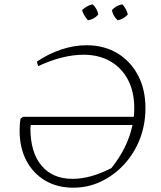

<svg xmlns="http://www.w3.org/2000/svg" viewBox="-20 -863 748 891"><path d="M320 8Q245 8 189 -25.5Q133 -59 102 -118.5Q71 -178 71 -257Q71 -272 72 -286Q73 -300 75 -312L87 -321H601Q603 -341 603 -362Q603 -437 574 -492.5Q545 -548 492 -578.5Q439 -609 368 -609Q271 -609 157 -556L151 -577Q204 -613 263.5 -633Q323 -653 382 -653Q463 -653 524.5 -616Q586 -579 620.5 -513.5Q655 -448 655 -361Q655 -285 629 -218Q603 -151 556.5 -100.5Q510 -50 449.5 -21Q389 8 320 8ZM121 -269Q121 -156 172.5 -94.5Q224 -33 317 -33Q400 -33 497 -83Q573 -178 595 -283H123Q121 -272 121 -269ZM410 -843Q432 -822 436 -795Q416 -773 388 -769Q367 -793 361 -816Q384 -838 410 -843ZM548 -843Q569 -819 573 -795Q551 -773 526 -769Q505 -788 499 -816Q519 -838 548 -843Z"/></svg>

Font: Piazzolla SC ExtraLight
Style: Italic
Weight: 200
Italic angle: -11.3°
Designer: Juan Pablo del Peral
Foundry: Huerta Tipografica
Version: Version 1.330